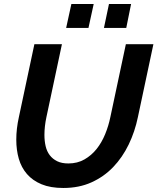

<svg xmlns="http://www.w3.org/2000/svg" viewBox="-20 -930 783 955"><path d="M309 -791 335 -910H446L420 -791ZM497 -791 522 -910H632L608 -791ZM295 5Q231 5 186.5 -13.5Q142 -32 114 -64.5Q86 -97 73.5 -140.5Q61 -184 61 -235Q61 -290 74 -348L151 -710H288L211 -348Q206 -325 203.5 -302.5Q201 -280 201 -259Q201 -229 207 -203Q213 -177 227.5 -158Q242 -139 264.5 -128Q287 -117 320 -117Q365 -117 400 -137Q435 -157 460.5 -189Q486 -221 503 -262.5Q520 -304 529 -348L606 -710H743L666 -348Q651 -275 620 -211Q589 -147 543 -99Q497 -51 435 -23Q373 5 295 5Z"/></svg>

Font: PTCRaleway
Style: Bold Italic
Weight: 700
Italic angle: -12°
Designer: Matt McInerney, Pablo Impallari, Rodrigo Fuenzalida
Foundry: Matt McInerney, Pablo Impallari, Rodrigo Fuenzalida
Version: Version 3.000g; ttfautohint (v1.5) -l 8 -r 28 -G 28 -x 14 -D